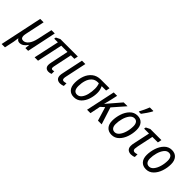

<svg xmlns="http://www.w3.org/2000/svg" viewBox="92 -1931 3309 3309"><g transform="rotate(45 1746.5 -276.5)"><path d="M127 -536H210L138 -196Q128 -148 128 -127Q128 -62 185 -62Q235 -62 278 -114Q321 -166 344 -274L401 -536H482L369 0H302L310 -81H306Q245 10 167 10Q120 10 99 -32H96Q93 5 82 63L44 240H-37Z M786 -77Q786 -103 795 -145L862 -466H710L610 0H527L628 -466H538L545 -500L619 -536H1044L1030 -466H945L876 -138Q870 -113 870 -93Q870 -63 900 -63Q915 -63 936 -70V-5Q905 9 872 9Q831 9 808.5 -13.5Q786 -36 786 -77Z M1055 -89Q1055 -115 1065 -158L1145 -536H1227L1146 -153Q1139 -123 1139 -103Q1139 -61 1176 -61Q1199 -61 1232 -72V-7Q1217 0 1195.5 5Q1174 10 1155 10Q1108 10 1081.5 -14.5Q1055 -39 1055 -89Z M1326 -182Q1326 -273 1356 -354Q1386 -435 1449 -485.5Q1512 -536 1607 -536H1817L1803 -466H1696Q1711 -432 1719 -402Q1727 -372 1727 -330Q1727 -253 1701.5 -174.5Q1676 -96 1622.5 -43.5Q1569 9 1489 9Q1413 9 1369.5 -39.5Q1326 -88 1326 -182ZM1646 -354Q1646 -417 1626 -466H1600Q1535 -466 1492 -425Q1449 -384 1429.5 -320Q1410 -256 1410 -184Q1410 -61 1496 -61Q1546 -61 1580 -104Q1614 -147 1630 -214.5Q1646 -282 1646 -354Z M1919 -536H2002L1971 -397Q1960 -350 1941 -281H1943L2162 -536H2256L2061 -313L2161 0H2071L1994 -253L1927 -192L1888 0H1805Z M2244 -175Q2244 -257 2271.5 -343Q2299 -429 2355.5 -487Q2412 -545 2493 -545Q2570 -545 2613 -496Q2656 -447 2656 -359Q2656 -272 2627.5 -187Q2599 -102 2543 -46.5Q2487 9 2408 9Q2331 9 2287.5 -39.5Q2244 -88 2244 -175ZM2572 -365Q2572 -414 2551.5 -444.5Q2531 -475 2488 -475Q2439 -475 2402.5 -428Q2366 -381 2346.5 -310.5Q2327 -240 2327 -173Q2327 -120 2349.5 -91Q2372 -62 2414 -62Q2459 -62 2495 -105.5Q2531 -149 2551.5 -219Q2572 -289 2572 -365ZM2461 -619Q2479 -652 2504.5 -705.5Q2530 -759 2542 -793H2628L2627 -781Q2613 -753 2575 -695.5Q2537 -638 2511 -606H2460Z M2777 -94Q2777 -131 2789 -179L2850 -465H2730L2737 -500L2811 -536H3081L3066 -465H2932L2870 -173Q2861 -126 2861 -107Q2861 -85 2872 -72.5Q2883 -60 2906 -60Q2929 -60 2963 -72V-7Q2949 1 2927 6Q2905 11 2886 11Q2835 11 2806 -15Q2777 -41 2777 -94Z M3082 -175Q3082 -257 3109.5 -343Q3137 -429 3193.5 -487Q3250 -545 3331 -545Q3408 -545 3451 -496Q3494 -447 3494 -359Q3494 -272 3465.5 -187Q3437 -102 3381 -46.5Q3325 9 3246 9Q3169 9 3125.5 -39.5Q3082 -88 3082 -175ZM3410 -365Q3410 -414 3389.5 -444.5Q3369 -475 3326 -475Q3277 -475 3240.5 -428Q3204 -381 3184.5 -310.5Q3165 -240 3165 -173Q3165 -120 3187.5 -91Q3210 -62 3252 -62Q3297 -62 3333 -105.5Q3369 -149 3389.5 -219Q3410 -289 3410 -365Z"/></g></svg>

Font: Noto Sans UI Narrow
Style: Italic
Weight: 400
Width: 4
Italic angle: -12°
Designer: Monotype Design Team
Foundry: Monotype Imaging Inc.
Version: Version 1.001